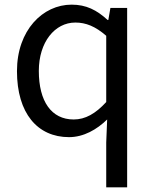

<svg xmlns="http://www.w3.org/2000/svg" viewBox="-20 -577 660 826"><path d="M437 229H527V-543H455L446 -491H443C396 -534 351 -557 288 -557C164 -557 53 -447 53 -271C53 -90 141 13 277 13C340 13 397 -20 441 -63L437 36ZM297 -63C201 -63 147 -141 147 -272C147 -396 216 -480 304 -480C349 -480 390 -464 437 -423V-138C391 -88 347 -63 297 -63Z"/></svg>

Font: Noto Sans JP
Style: Regular
Weight: 400
Designer: Ryoko NISHIZUKA  (kana, bopomofo & ideographs); Paul D. Hunt (Latin, Greek & Cyrillic); Sandoll Communications , Soo-you
Foundry: Adobe
Version: Version 2.002;hotconv 1.0.116;makeotfexe 2.5.65601